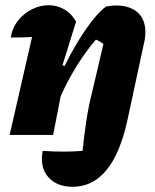

<svg xmlns="http://www.w3.org/2000/svg" viewBox="-20 -518 595 737"><path d="M17 0 103 -376Q76 -374 21 -374Q28 -413 50.5 -440.5Q73 -468 104 -483Q135 -498 167 -498Q198 -498 226 -482.5Q254 -467 272 -435L220 -268L228 -265Q267 -344 309.5 -405.5Q352 -467 387 -493Q409 -497 425 -497Q478 -497 508 -470.5Q538 -444 538 -395Q538 -372 532 -349L469 -56Q413 199 259 199Q197 199 164.5 161Q132 123 144 61Q184 64 222.5 64Q261 64 297 61Q303 1 311.5 -55Q320 -111 334 -166L377 -349Q363 -360 348 -366Q309 -320 275.5 -266.5Q242 -213 213 -149L184 0Z"/></svg>

Font: Piazzolla ExtraBold
Style: Italic
Weight: 800
Italic angle: -11.3°
Designer: Juan Pablo del Peral
Foundry: Huerta Tipografica
Version: Version 1.330